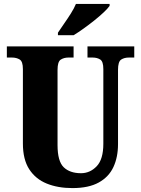

<svg xmlns="http://www.w3.org/2000/svg" viewBox="-20 -951 720 981"><path d="M350 10Q276 10 219 -13Q162 -36 129.5 -86Q97 -136 97 -218V-598Q97 -637 80.5 -647Q64 -657 41 -657H15V-714H356V-657H330Q307 -657 290.5 -646.5Q274 -636 274 -594V-210Q274 -127 305.5 -96.5Q337 -66 394 -66Q440 -66 474 -101.5Q508 -137 508 -217V-598Q508 -637 492 -647Q476 -657 453 -657H427V-714H666V-657H639Q615 -657 599 -646.5Q583 -636 583 -594V-215Q583 -148 559.5 -97.5Q536 -47 484.5 -18.5Q433 10 350 10ZM276 -784Q289 -804 307 -829.5Q325 -855 342 -882Q359 -909 368 -931H540V-921Q531 -908 510.5 -888.5Q490 -869 462.5 -847Q435 -825 407 -805Q379 -785 356 -771H276Z"/></svg>

Font: Noto Serif Thai Condensed Black
Style: Regular
Weight: 900
Width: 3
Designer: Monotype Design Team
Foundry: Monotype Imaging Inc.
Version: Version 2.002; ttfautohint (v1.8.4.7-5d5b)